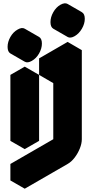

<svg xmlns="http://www.w3.org/2000/svg" viewBox="-20 -954 560 1164"><path d="M390 -500 303 -450V-550L476 -650V-110Q476 -84 464 -54Q452 -24 432.5 1.5Q413 27 390 40L130 190V90L390 -60ZM130 -450 217 -500V-100L130 -50ZM433 -735Q407 -720 389.5 -730Q372 -740 372 -770Q372 -800 389.5 -830Q407 -860 433 -875Q459 -890 476.5 -880Q494 -870 494 -840Q494 -810 476.5 -780Q459 -750 433 -735ZM173 -585Q147 -570 130 -580Q113 -590 113 -620Q113 -650 130 -680Q147 -710 173 -725Q200 -740 217 -730Q234 -720 234 -690Q234 -660 217 -630Q200 -600 173 -585ZM390 -500V-60L303 -110V-550ZM390 -60 130 90 43 40 303 -110ZM130 90V190L43 140V40ZM476 -650 303 -550 217 -600 390 -700ZM477 -880Q459 -890 433 -875Q407 -860 389.5 -830Q372 -800 372 -770Q372 -740 390 -730L303 -780Q286 -790 286 -820Q286 -850 303 -880Q320 -910 346 -925Q373 -940 390 -930ZM303 -550V-450L217 -500V-600ZM217 -500 130 -450 43 -500 130 -550ZM130 -450V-50L43 -100V-500ZM217 -730Q200 -740 173 -725Q147 -710 130 -680Q113 -650 113 -620Q113 -590 130 -580L43 -630Q26 -640 26 -670Q26 -700 43 -730Q60 -760 87 -775Q113 -790 130 -780Z"/></svg>

Font: Nabla Normal
Style: Regular
Weight: 400
Designer: Arthur Reinders Folmer
Version: Version 1.000